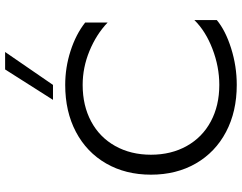

<svg xmlns="http://www.w3.org/2000/svg" viewBox="-120 -840 969 770"><g transform="rotate(-90 365.0 -454.5)"><path d="M410 10Q303 10 221.5 -33Q140 -76 95 -154Q50 -232 50 -334Q50 -436 95 -514Q140 -592 221.5 -635Q303 -678 410 -678Q480 -678 546.5 -656.5Q613 -635 660 -598V-508Q613 -553 546.5 -580.5Q480 -608 410 -608Q327 -608 263.5 -574Q200 -540 165 -477.5Q130 -415 130 -334Q130 -253 165 -190.5Q200 -128 263.5 -94Q327 -60 410 -60Q483 -60 554.5 -87.5Q626 -115 670 -160V-70Q628 -35 556.5 -12.5Q485 10 410 10ZM472 -919H542L410 -727H350Z"/></g></svg>

Font: Madhuban Light
Style: Regular
Weight: 300
Designer: jaikishan Patel
Foundry: MagicType
Version: Version 1.000